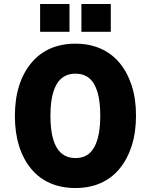

<svg xmlns="http://www.w3.org/2000/svg" viewBox="-20 -936 760 967"><path d="M360 11Q290 11 234 -13Q178 -37 138 -84.5Q98 -132 76.5 -199.5Q55 -267 55 -352Q55 -437 76.5 -504.5Q98 -572 138.5 -620Q179 -668 234.5 -692Q290 -716 360 -716Q430 -716 486 -691.5Q542 -667 581.5 -620Q621 -573 643 -506Q665 -439 665 -354Q665 -268 643 -200.5Q621 -133 581.5 -85.5Q542 -38 486 -13.5Q430 11 360 11ZM360 -140Q403 -140 430 -163.5Q457 -187 471 -234.5Q485 -282 485 -353Q485 -425 471 -472Q457 -519 429.5 -542Q402 -565 360 -565Q318 -565 290 -541.5Q262 -518 248 -471Q234 -424 234 -352Q234 -281 248 -234Q262 -187 290 -163.5Q318 -140 360 -140ZM390 -776V-916H538V-776ZM182 -776V-916H330V-776Z"/></svg>

Font: Nunito Sans 7pt Condensed Black
Style: Regular
Weight: 900
Width: 3
Designer: Vernon Adams
Foundry: Vernon Adams
Version: Version 3.101;gftools[0.9.27]